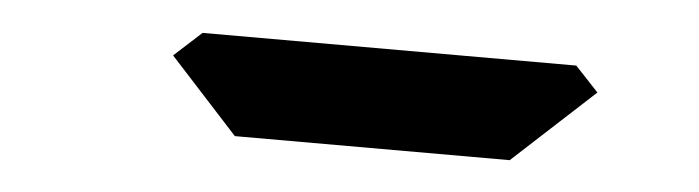

<svg xmlns="http://www.w3.org/2000/svg" viewBox="-26 -1057 867 238"><g transform="rotate(5 408.0 -938.0)"><path d="M185 -969 219 -1000H684L713 -969L612 -876H270Z"/></g></svg>

Font: DSEG7 Classic
Style: BoldItalic
Weight: 700
Italic angle: -5°
Designer: Keshikan(Twitter:@keshinomi_88pro)
Version: Version 0.46